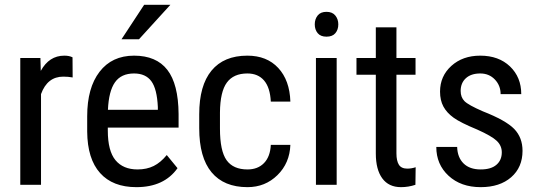

<svg xmlns="http://www.w3.org/2000/svg" viewBox="-20 -770 2245 800"><path d="M282.7 -447.3 282.2 -531.2C273.1 -535.8 261.7 -538.1 248 -538.1C205.7 -538.1 173 -516.9 149.9 -474.6L148.4 -528.3H64.5V0H150.9V-377.9C168.5 -426.4 199.4 -450.7 243.7 -450.7C257.6 -450.7 270.7 -449.5 282.7 -447.3Z M548.3 9.8C625.2 9.8 682.3 -16.6 719.7 -69.3L674.8 -124C657.9 -103.2 639.7 -88 620.4 -78.4C601 -68.8 578.6 -64 553.2 -64C513.2 -64 482.5 -76.8 461.2 -102.5C439.9 -128.3 429.2 -169.4 429.2 -226.1V-238.3H724.1V-294.9C723.5 -378.3 707.8 -439.6 677.2 -479C646.6 -518.4 600.4 -538.1 538.6 -538.1C477.1 -538.1 429.1 -515.7 394.8 -470.9C360.4 -426.2 343.3 -364.4 343.3 -285.6V-221.7C343.9 -145.8 361.8 -88.3 397 -49.1C432.1 -9.8 482.6 9.8 548.3 9.8ZM538.6 -463.9C570.8 -463.9 594.8 -453.1 610.6 -431.6C626.4 -410.2 635.4 -374.3 637.7 -324.2V-312.5H429.7C432 -364.3 441.7 -402.4 459 -427C476.2 -451.6 502.8 -463.9 538.6 -463.9ZM580.6 -750 486.3 -606.4H559.1L689.9 -750Z M1011.2 -64C971.5 -64 942.5 -76.8 924.1 -102.5C905.7 -128.3 896.5 -172.2 896.5 -234.4V-301.8C897.1 -359.4 906.7 -400.8 925.3 -426C943.8 -451.3 972.3 -463.9 1010.7 -463.9C1040.4 -463.9 1063.6 -454.1 1080.3 -434.6C1097.1 -415 1106.4 -385.7 1108.4 -346.7H1189.9C1188 -405.9 1171.1 -452.6 1139.4 -486.8C1107.7 -521 1064.8 -538.1 1010.7 -538.1C945.3 -538.1 895.5 -517.3 861.3 -475.8C827.1 -434.3 810.1 -373.7 810.1 -293.9V-235.8C810.1 -154.5 827.2 -93.2 861.6 -52C895.9 -10.8 945.8 9.8 1011.2 9.8C1060.4 9.8 1102 -6.9 1136 -40.3C1170 -73.6 1188 -115.7 1189.9 -166.5H1108.4C1106.8 -133.6 1097.3 -108.3 1080.1 -90.6C1062.8 -72.8 1039.9 -64 1011.2 -64Z M1382.8 0V-528.3H1296.4V0ZM1389.6 -668.5C1389.6 -682.8 1385.5 -695.1 1377.2 -705.3C1368.9 -715.6 1356.6 -720.7 1340.3 -720.7C1324.1 -720.7 1311.8 -715.7 1303.7 -705.6C1295.6 -695.5 1291.5 -683.1 1291.5 -668.5C1291.5 -653.8 1295.6 -641.6 1303.7 -631.8C1311.8 -622.1 1324.1 -617.2 1340.3 -617.2C1356.9 -617.2 1369.3 -622.1 1377.4 -631.8C1385.6 -641.6 1389.6 -653.8 1389.6 -668.5Z M1631.8 -656.2H1545.9V-528.3H1465.3V-458.5H1545.9V-130.4C1545.9 -85.8 1554.9 -51.3 1572.8 -26.9C1590.7 -2.4 1616.7 9.8 1650.9 9.8C1671.4 9.8 1691.4 6.5 1710.9 0L1711.9 -73.2C1700.2 -69.3 1688.6 -67.4 1677.2 -67.4C1660.6 -67.4 1648.9 -72.8 1642.1 -83.5C1635.3 -94.2 1631.8 -110 1631.8 -130.9V-458.5H1711.4V-528.3H1631.8Z M2070.8 -135.3C2070.8 -113.4 2063.3 -96.1 2048.3 -83.3C2033.4 -70.4 2011.6 -64 1982.9 -64C1952.3 -64 1928.5 -72.3 1911.6 -88.9C1894.7 -105.5 1885.7 -128.4 1884.8 -157.7H1797.9C1797.9 -109.2 1814.9 -69.2 1849.1 -37.6C1883.3 -6 1927.9 9.8 1982.9 9.8C2036 9.8 2078.3 -4 2109.9 -31.5C2141.4 -59 2157.2 -95.7 2157.2 -141.6C2157.2 -178.4 2145.7 -208.7 2122.6 -232.7C2099.4 -256.6 2055.8 -281.1 1991.7 -306.2C1951.3 -323.7 1925.9 -337.9 1915.3 -348.6C1904.7 -359.4 1899.4 -373.5 1899.4 -391.1C1899.4 -413.2 1906.7 -430.9 1921.1 -444.1C1935.6 -457.3 1955.6 -463.9 1981 -463.9C2005.7 -463.9 2026 -455.5 2042 -438.7C2057.9 -422 2065.9 -401.7 2065.9 -377.9H2151.9C2151.9 -424.8 2136.2 -463.2 2105 -493.2C2073.7 -523.1 2032.4 -538.1 1981 -538.1C1932.1 -538.1 1892 -523.8 1860.6 -495.4C1829.2 -466.9 1813.5 -431.2 1813.5 -388.2C1813.5 -364.1 1818.2 -343.3 1827.6 -325.9C1837.1 -308.5 1851.3 -293 1870.4 -279.3C1889.4 -265.6 1922.2 -249.2 1968.8 -230C2008.8 -212.1 2035.8 -196.5 2049.8 -183.1C2063.8 -169.8 2070.8 -153.8 2070.8 -135.3Z"/></svg>

Font: Roboto Condensed
Style: Regular
Weight: 400
Designer: Google
Version: Version 2.134; 2016